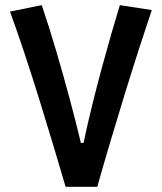

<svg xmlns="http://www.w3.org/2000/svg" viewBox="-20 -723 626 743"><path d="M233.9 0Q214.4 -66.9 188.2 -154.1Q162.1 -241.2 132.8 -335.7Q103.5 -430.2 74 -519Q44.4 -607.9 18.6 -678.2L141.6 -703.1Q170.4 -617.7 197.8 -524.9Q225.1 -432.1 249.5 -341.3Q273.9 -250.5 293 -169.9H303.2Q317.9 -239.3 336.2 -313.7Q354.5 -388.2 374 -460.2Q393.6 -532.2 411.6 -594.7Q429.7 -657.2 443.8 -703.1L567.4 -684.1Q546.4 -622.1 519.8 -539.8Q493.2 -457.5 464.6 -365Q436 -272.5 408.2 -178.7Q380.4 -85 356.4 0Z"/></svg>

Font: Cascadia Code SemiBold
Style: Regular
Weight: 600
Monospace: yes
Designer: Aaron Bell
Foundry: Saja Typeworks
Version: Version 2404.023; ttfautohint (v1.8.4)